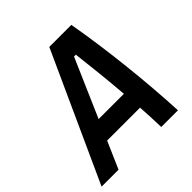

<svg xmlns="http://www.w3.org/2000/svg" viewBox="-212 -838 981 981"><g transform="rotate(-45 279.0 -347.0)"><path d="M-28.3 0H94.2L158.2 -146.5H396C399.4 -94.7 401.9 -45.4 402.8 0H523.4C513.7 -210.9 484.9 -481 446.8 -693.8H287.6ZM205.1 -254.9 342.3 -569.8H355.5C366.7 -476.6 378.9 -364.7 387.7 -254.9Z"/></g></svg>

Font: Cascadia Code SemiBold
Style: Italic
Weight: 600
Italic angle: -10°
Monospace: yes
Designer: Aaron Bell
Foundry: Saja Typeworks
Version: Version 2404.023